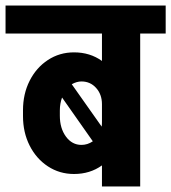

<svg xmlns="http://www.w3.org/2000/svg" viewBox="-55 -673 618 693"><path d="M543 -552H451V0H313V-76Q270 -45 212 -45Q160 -45 118 -72.5Q76 -100 52 -147.5Q28 -195 28 -254V-275Q28 -334 52 -381.5Q76 -429 118 -456.5Q160 -484 212 -484Q270 -484 313 -453V-552H-35V-653H543ZM204 -369 312 -216Q313 -222 313 -233V-297Q313 -332 292 -355.5Q271 -379 239 -379Q222 -379 204 -369ZM161 -255Q161 -210 183 -180Q205 -150 239 -150Q261 -150 280 -163L169 -321Q161 -299 161 -274Z"/></svg>

Font: Akshar SemiBold
Style: Regular
Weight: 600
Designer: Tall Chai
Foundry: Tall Chai
Version: Version 1.000